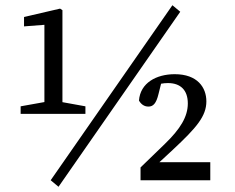

<svg xmlns="http://www.w3.org/2000/svg" viewBox="-20 -690 900 735"><path d="M204 25 670 -645 640 -670 174 0 204 25ZM72 -625V-589L150 -595V-254H219V-651L210 -657L72 -625ZM213 -300H154L59 -283V-254H307V-283L213 -300ZM518 0H785V-69H561L547 -29L642 -117C732 -201 770 -245 770 -302C770 -355 736 -406 649 -406C579 -406 517 -373 512 -305C520 -291 532 -282 548 -282C566 -282 578 -293 587 -331L601 -387L561 -359C585 -369 606 -372 623 -372C671 -372 699 -345 699 -294C699 -243 670 -196 611 -139L518 -49V0Z"/></svg>

Font: Source Serif Variable
Style: Regular
Weight: 389
Designer: Frank Grießhammer
Foundry: Adobe Systems Incorporated
Version: Version 3.001;hotconv 1.0.111;makeotfexe 2.5.65597